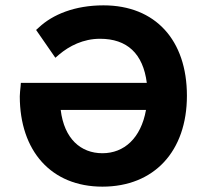

<svg xmlns="http://www.w3.org/2000/svg" viewBox="-20 -686 768 718"><path d="M363 -113C282 -113 220 -167 207 -275H526C507 -169 444 -113 363 -113ZM201 -482C239 -514 291 -541 354 -541C455 -541 515 -486 529 -376H58L57 -363C56 -351 54 -338 54 -326C54 -122 171 12 363 12C556 12 679 -120 679 -328C679 -536 561 -666 367 -666C260 -666 177 -632 125 -583L115 -574L187 -470Z"/></svg>

Font: Falling Sky
Style: Bd+
Weight: 400
Designer: Paul D. Hunt
Foundry: Adobe Systems Incorporated
Version: Version 1.02